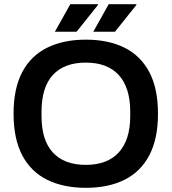

<svg xmlns="http://www.w3.org/2000/svg" viewBox="-20 -888 822 920"><path d="M391 12Q284 12 206 -26.5Q128 -65 86.5 -144Q45 -223 45 -343Q45 -464 86.5 -542.5Q128 -621 206 -659.5Q284 -698 391 -698Q499 -698 576.5 -659.5Q654 -621 695.5 -542.5Q737 -464 737 -343Q737 -223 695.5 -144Q654 -65 576.5 -26.5Q499 12 391 12ZM391 -98Q443 -98 482.5 -113Q522 -128 549 -157.5Q576 -187 590 -230.5Q604 -274 604 -331V-353Q604 -411 590 -455Q576 -499 549 -528.5Q522 -558 482.5 -573Q443 -588 391 -588Q339 -588 299.5 -573Q260 -558 233 -528.5Q206 -499 192.5 -455Q179 -411 179 -353V-331Q179 -274 192.5 -230.5Q206 -187 233 -157.5Q260 -128 299.5 -113Q339 -98 391 -98ZM427 -736 501 -868H633L634 -865L531 -736ZM243 -736 317 -868H449L450 -865L347 -736Z"/></svg>

Font: Archivo SemiBold SemiBold
Style: Regular
Weight: 600
Version: Version 2.001